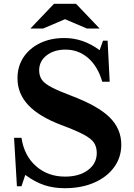

<svg xmlns="http://www.w3.org/2000/svg" viewBox="-20 -980 703 1010"><path d="M69 0 54 -255H93Q107 -161 169.5 -106Q232 -51 322 -51Q397 -51 443 -85.5Q489 -120 489 -175Q489 -207 474.5 -229Q460 -251 419.5 -272.5Q379 -294 301 -323Q185 -367 128.5 -427.5Q72 -488 72 -568Q72 -631 103.5 -678.5Q135 -726 190.5 -753Q246 -780 319 -780Q418 -780 504 -716L522 -766H546L557 -550H518Q494 -632 443 -675.5Q392 -719 325 -719Q264 -719 225 -688.5Q186 -658 186 -610Q186 -582 199.5 -561.5Q213 -541 250 -521.5Q287 -502 356 -476Q496 -423 557 -362.5Q618 -302 618 -219Q618 -152 580 -100Q542 -48 475 -19Q408 10 320 10Q261 10 212 -6.5Q163 -23 113 -60L93 0ZM264 -960H380L504 -830H437L322 -879L207 -830H140Z"/></svg>

Font: Libre Baskerville
Style: Bold
Weight: 700
Designer: Pablo Impallari, Rodrigo Fuenzalida
Foundry: Pablo Impallari, Rodrigo Fuenzalida
Version: Version 1.051; ttfautohint (v1.8.4.7-5d5b)